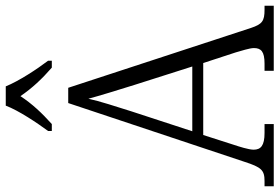

<svg xmlns="http://www.w3.org/2000/svg" viewBox="-173 -799 971 667"><g transform="rotate(-90 312.5 -465.5)"><path d="M191 -784V-771H215C254 -806 285 -839 312 -880C340 -839 371 -806 411 -771H435V-784C406 -822 364 -886 346 -931H279C262 -886 219 -822 191 -784ZM-1 0H215V-32H184C140 -32 126 -45 126 -70C126 -87 137 -121 143 -139L177 -245H427L464 -132C469 -114 479 -84 479 -69C479 -44 467 -32 425 -32H400V0H626V-32H612C573 -32 562 -40 549 -79L341 -714H288L84 -102C65 -43 55 -32 17 -32H-1ZM190 -283 259 -494C276 -548 295 -606 303 -644C314 -603 332 -545 351 -484L415 -283Z"/></g></svg>

Font: Noto Serif Sinhala SemiCondensed Light
Style: Regular
Weight: 300
Width: 4
Designer: Jelle Bosma - Monotype Design Team
Foundry: Monotype Imaging Inc.
Version: Version 2.007